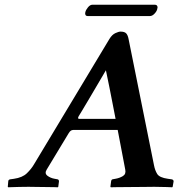

<svg xmlns="http://www.w3.org/2000/svg" viewBox="-20 -792 759 814"><path d="M616 -724H351Q341 -724 341 -736Q341 -739 342 -741Q344 -750 353 -761Q362 -772 372 -772H636Q648 -772 648 -760Q648 -758 647 -756Q646 -746 636 -735Q626 -724 616 -724ZM633 -91Q637 -70 646.5 -54.5Q656 -39 692 -34L706 -32Q709 -32 712.5 -30Q716 -28 716 -23L712 0L710 2Q710 2 686.5 1Q663 0 634 0Q621 0 591 0.5Q561 1 528.5 1Q496 1 473 1.5Q450 2 450 2L448 0L451 -23Q452 -31 458 -32L469 -34Q487 -37 501 -45.5Q515 -54 511 -73L479 -241H290Q279 -241 271 -227L178 -73Q168 -57 181 -47Q194 -37 212 -34L223 -32Q230 -31 230 -23L227 0L225 2Q225 2 211 1.5Q197 1 176.5 1Q156 1 135.5 0.5Q115 0 101 0Q82 0 62 0.5Q42 1 28.5 1.5Q15 2 15 2L13 0L15 -23Q15 -28 18.5 -30Q22 -32 25 -32L39 -34Q75 -39 94 -57.5Q113 -76 124 -95L444 -627Q455 -645 469 -651.5Q483 -658 491 -658Q508 -658 515 -650.5Q522 -643 525 -627ZM316 -288H470Q462 -330 456 -360Q450 -390 444 -421Q438 -452 429 -494Q415 -470 395.5 -437Q376 -404 357.5 -372.5Q339 -341 326.5 -320.5Q314 -300 314 -300Q307 -288 316 -288Z"/></svg>

Font: Libertinus Serif SemiBold
Style: Italic
Weight: 600
Italic angle: -11.5°
Designer: Philipp H. Poll, Khaled Hosny
Foundry: Caleb Maclennan
Version: Version 7.051;RELEASE